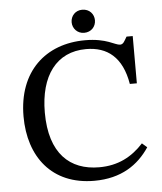

<svg xmlns="http://www.w3.org/2000/svg" viewBox="-56 -866 783 927"><g transform="rotate(-5 335.0 -403.0)"><path d="M608 -149C552 -88 485 -52 393 -52C252 -52 154 -138 154 -338C154 -516 235 -626 379 -626C482 -626 553 -571 575 -440H609V-669H579C567 -649 561 -633 545 -633C520 -633 483 -669 378 -669C186 -669 50 -546 50 -328C50 -133 158 11 364 11C495 11 578 -47 632 -128ZM377 -817C343 -817 321 -791 321 -761C321 -731 344 -705 377 -705C412 -705 434 -731 434 -761C434 -791 412 -817 377 -817Z"/></g></svg>

Font: STIX Two Math
Style: Regular
Weight: 400
Designer: Ross Mills, John Hudson & Paul Hanslow, Tiro Typeworks Ltd; with portions MicroPress Inc., with additions and correction
Foundry: Tiro Typeworks Ltd
Version: Version 2.02 b142